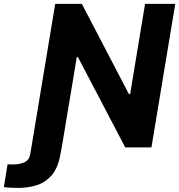

<svg xmlns="http://www.w3.org/2000/svg" viewBox="-141 -747 909 973"><path d="M18.1 0 138.8 -727.3H273.8L512.4 -269.9H518.5L594.1 -727.3H747.2L626.4 0H493.6L253.9 -457.7H248.2L171.9 0L165.5 33.4Q153.1 105.1 120 142.2Q87 179.3 42.8 192.3Q-1.4 205.3 -47.9 205.3Q-63.9 205.3 -86.5 204.4Q-109 203.5 -121.4 201L-102.6 85.2Q-97.3 86.3 -90.2 86.3Q-83.1 86.3 -76.7 86.3Q-73.5 86.3 -72.1 86.3Q-42.3 86.3 -17.6 75.6Q7.1 65 12.4 33Z"/></svg>

Font: Inter UI
Style: Bold Italic
Weight: 700
Italic angle: 9.39999°
Designer: Rasmus Andersson
Foundry: rsms
Version: 3.2;8d6f07862